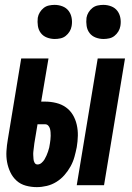

<svg xmlns="http://www.w3.org/2000/svg" viewBox="-20 -760 540 788"><path d="M295 0 381 -520H493L407 0ZM131 8Q108 8 86 2Q64 -4 48 -18.5Q32 -33 22.5 -53Q13 -73 9 -95Q5 -117 6.5 -140.5Q8 -164 12 -187L67 -520H179L149 -343H165Q188 -343 210.5 -337.5Q233 -332 250.5 -319.5Q268 -307 279 -288.5Q290 -270 295 -248Q300 -226 299.5 -203Q299 -180 295 -156Q291 -136 285.5 -116Q280 -96 269.5 -77Q259 -58 244.5 -41.5Q230 -25 211.5 -13.5Q193 -2 172 3Q151 8 131 8ZM134 -85Q143 -85 150.5 -91.5Q158 -98 162.5 -105.5Q167 -113 170.5 -121Q174 -129 177 -137.5Q180 -146 182 -154.5Q184 -163 185 -172Q186 -179 187 -187Q188 -195 188 -202.5Q188 -210 187.5 -217.5Q187 -225 185 -232Q183 -239 178 -244.5Q173 -250 165 -250H134L121 -172Q120 -164 119 -155.5Q118 -147 117 -139Q116 -131 116.5 -123Q117 -115 117.5 -107Q118 -99 122 -92Q126 -85 134 -85ZM405 -600Q388 -600 372.5 -606Q357 -612 347.5 -624.5Q338 -637 335.5 -653.5Q333 -670 335 -687Q337 -699 343.5 -709.5Q350 -720 359.5 -727.5Q369 -735 381 -737.5Q393 -740 404 -740Q421 -740 436.5 -734Q452 -728 461.5 -715.5Q471 -703 474 -686.5Q477 -670 474 -653Q472 -641 465.5 -630.5Q459 -620 449.5 -612.5Q440 -605 428 -602.5Q416 -600 405 -600ZM205 -600Q188 -600 172.5 -606Q157 -612 147.5 -624.5Q138 -637 135.5 -653.5Q133 -670 135 -687Q137 -699 143.5 -709.5Q150 -720 159.5 -727.5Q169 -735 181 -737.5Q193 -740 204 -740Q221 -740 236.5 -734Q252 -728 261.5 -715.5Q271 -703 274 -686.5Q277 -670 274 -653Q272 -641 265.5 -630.5Q259 -620 249.5 -612.5Q240 -605 228 -602.5Q216 -600 205 -600Z"/></svg>

Font: Iosevka SS18 Heavy
Style: Italic
Weight: 900
Italic angle: -9°
Monospace: yes
Designer: Belleve Invis
Foundry: Belleve Invis
Version: Version 25.1.1; ttfautohint (v1.8.4)